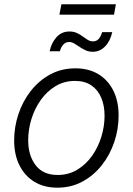

<svg xmlns="http://www.w3.org/2000/svg" viewBox="-20 -869 624 901"><path d="M249 11.7Q186.5 11.7 141.1 -16.1Q95.7 -43.9 71 -93.8Q46.4 -143.6 46.4 -210Q46.4 -273.4 66.7 -334Q86.9 -394.5 125 -442.9Q163.1 -491.2 215.8 -519.8Q268.6 -548.3 334 -548.3Q396.5 -548.3 441.9 -520.8Q487.3 -493.2 512 -443.4Q536.6 -393.6 536.6 -327.1Q536.6 -262.7 516.1 -202.1Q495.6 -141.6 457.5 -93.5Q419.4 -45.4 366.7 -16.8Q314 11.7 249 11.7ZM250.5 -47.9Q302.2 -47.9 343 -72.8Q383.8 -97.7 412.4 -138.2Q440.9 -178.7 455.8 -227.8Q470.7 -276.9 470.7 -325.7Q470.7 -373 455.3 -409.9Q439.9 -446.8 409.2 -468Q378.4 -489.3 332 -489.3Q281.2 -489.3 240.7 -464.8Q200.2 -440.4 171.4 -399.9Q142.6 -359.4 127.4 -310.1Q112.3 -260.7 112.3 -210.4Q112.3 -139.6 147.2 -93.8Q182.1 -47.9 250.5 -47.9ZM415.5 -626Q397 -626 381.6 -633.1Q366.2 -640.1 353 -649.2Q339.8 -658.2 328.1 -665Q316.4 -671.9 304.7 -671.9Q287.6 -671.9 276.4 -658.9Q265.1 -646 261.2 -628.4H212.9Q221.7 -668.9 245.6 -695.1Q269.5 -721.2 305.7 -721.2Q326.2 -721.2 341.1 -714.1Q356 -707 368.2 -698Q380.4 -689 391.8 -681.9Q403.3 -674.8 416.5 -674.8Q431.6 -674.8 441.9 -685.1Q452.1 -695.3 459.5 -718.3H506.8Q497.1 -675.3 472.7 -650.6Q448.2 -626 415.5 -626ZM523.9 -849.1 515.1 -800.3H258.8L268.1 -849.1Z"/></svg>

Font: Inter 17pt Light
Style: Italic
Weight: 300
Italic angle: -9.3988°
Version: Version 4.001;git-66647c0bb